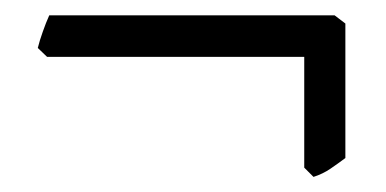

<svg xmlns="http://www.w3.org/2000/svg" viewBox="-20 -322 509 253"><path d="M435.1 -113.8Q425.3 -106.4 415.3 -99.6Q405.3 -92.8 393.1 -88.9L380.9 -101.1V-247.1H42L29.8 -258.8Q32.2 -268.6 36.4 -280.3Q40.5 -292 44.9 -301.8H420.9L435.1 -291Z"/></svg>

Font: Gentium Unicode
Style: Regular
Weight: 400
Version: Version 1.009